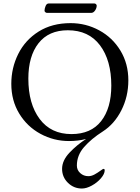

<svg xmlns="http://www.w3.org/2000/svg" viewBox="-20 -797 803 1104"><path d="M45 0ZM571 -41Q505 1 463.5 48.5Q422 96 422 155Q422 181 441.5 198.5Q461 216 488 216Q506 216 524 206Q542 196 554 187Q566 178 570 176L575 174Q582 174 582 182Q582 203 560.5 228Q539 253 508 270Q477 287 451 287Q404 287 370.5 254Q337 221 337 174Q337 126 379.5 81Q422 36 475 2Q430 14 377 14Q289 14 212.5 -27.5Q136 -69 90.5 -144Q45 -219 45 -315Q45 -407 85 -487Q125 -567 202 -615.5Q279 -664 386 -664Q474 -664 550.5 -622.5Q627 -581 672.5 -506Q718 -431 718 -335Q718 -242 678 -163Q638 -84 571 -41ZM620 -305Q620 -450 555 -536.5Q490 -623 370 -623Q260 -623 201.5 -548.5Q143 -474 143 -345Q143 -200 208 -113Q273 -26 391 -26Q503 -26 561.5 -100.5Q620 -175 620 -305ZM236 -735Q236 -747 242 -762Q248 -777 260 -777H523Q528 -777 532 -773Q536 -769 536 -765Q536 -750 526.5 -736.5Q517 -723 505 -723H250Q245 -723 240.5 -727Q236 -731 236 -735Z"/></svg>

Font: EB Garamond
Style: Regular
Weight: 400
Designer: Georg Duffner and Octavio Pardo
Foundry: Georg Duffner
Version: Version 1.000; ttfautohint (v1.6)